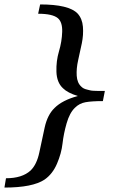

<svg xmlns="http://www.w3.org/2000/svg" viewBox="-35 -723 540 866"><path d="M438 -313 429 -267Q379 -267 351 -262Q323 -257 303 -237Q279 -214 265.5 -167Q252 -120 247 -75.5Q242 -31 222 15.5Q202 62 166 87Q112 123 -15 123L-8 81Q65 81 103 46Q131 19 142.5 -36Q154 -91 166.5 -148Q179 -205 211 -236Q246 -271 316 -290Q270 -304 249 -325Q221 -351 219.5 -399.5Q218 -448 231 -491.5Q244 -535 245.5 -579Q247 -623 226 -641Q202 -661 137 -661L146 -703Q276 -703 315 -662Q336 -639 339 -602.5Q342 -566 334 -527.5Q326 -489 317.5 -451.5Q309 -414 311 -381.5Q313 -349 332 -332Q337 -327 343 -324Q349 -321 357.5 -319Q366 -317 371.5 -315.5Q377 -314 388 -313.5Q399 -313 403.5 -313Q408 -313 421.5 -313Q435 -313 438 -313Z"/></svg>

Font: Veleka
Style: Italic
Weight: 400
Italic angle: -12°
Designer: Stefan Peev, Context Ltd, 2016; SIL International, 1997-2014.
Foundry: Stefan Peev, Context Ltd, 2016
Version: Version 1.000